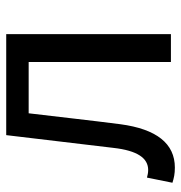

<svg xmlns="http://www.w3.org/2000/svg" viewBox="-2 -582 596 633"><g transform="rotate(-90 296.5 -265.0)"><path d="M61 13C140 13 188 -47 204 -167C217 -268 228 -369 240 -469H409V0H501V-543H168C154 -426 140 -308 126 -190C117 -110 92 -75 53 -75C43 -75 36 -77 28 -79L11 5C27 10 40 13 61 13Z"/></g></svg>

Font: Noto Sans HK
Style: Regular
Weight: 400
Designer: Ryoko NISHIZUKA 西塚涼子 (kana, bopomofo & ideographs); Paul D. Hunt (Latin, Greek & Cyrillic); Sandoll Communications 산돌커뮤니
Foundry: Adobe
Version: Version 2.004;hotconv 1.0.118;makeotfexe 2.5.65603